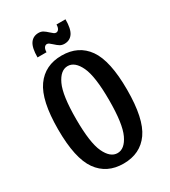

<svg xmlns="http://www.w3.org/2000/svg" viewBox="-215 -995 981 1109"><g transform="rotate(-30 275.0 -440.0)"><path d="M45 -350Q45 -543 104.5 -626.5Q164 -710 275 -710Q387 -710 446 -626.5Q505 -543 505 -350Q505 -157 446 -73.5Q387 10 275 10Q164 10 104.5 -73.5Q45 -157 45 -350ZM385 -350Q385 -508 354 -574Q323 -640 275 -640Q227 -640 196 -574Q165 -508 165 -350Q165 -192 196 -126Q227 -60 275 -60Q323 -60 354 -126Q385 -192 385 -350ZM267 -790Q255 -801 248.5 -805.5Q242 -810 235 -810Q224 -810 217 -799.5Q210 -789 210 -770H150Q150 -834 169.5 -862Q189 -890 225 -890Q242 -890 254.5 -882.5Q267 -875 283 -860Q295 -849 301.5 -844.5Q308 -840 315 -840Q326 -840 333 -850.5Q340 -861 340 -880H400Q400 -816 380.5 -788Q361 -760 325 -760Q308 -760 295.5 -767.5Q283 -775 267 -790Z"/></g></svg>

Font: Cuprum
Style: Bold
Weight: 700
Designer: Jovanny Lemonad
Foundry: Jovanny Lemonad
Version: Version 2.000